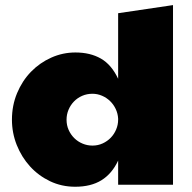

<svg xmlns="http://www.w3.org/2000/svg" viewBox="-20 -710 737 738"><path d="M270 -508.3Q326.7 -508.3 367.7 -484.9Q408.7 -461.4 434.1 -407.2V-659.2L645 -690.4V0H434.1V-92.8Q410.6 -42.5 370.1 -17.3Q329.6 7.8 269 7.8Q216.8 7.8 172.4 -13.4Q127.9 -34.7 95.5 -70.3Q63 -106 44.4 -152.6Q25.9 -199.2 25.9 -250Q25.9 -304.7 45.7 -352.1Q65.4 -399.4 99.1 -434.1Q132.8 -468.8 177 -488.5Q221.2 -508.3 270 -508.3ZM434.1 -253.9Q433.1 -273.4 424.8 -291Q416.5 -308.6 403.1 -321.5Q389.6 -334.5 372.1 -342Q354.5 -349.6 335.4 -349.6Q314 -349.6 295.7 -341.6Q277.3 -333.5 264.2 -319.8Q251 -306.2 243.4 -288.1Q235.8 -270 235.8 -250Q235.8 -228.5 243.9 -210.4Q252 -192.4 265.6 -179Q279.3 -165.5 297.4 -158Q315.4 -150.4 335.4 -150.4Q356.4 -150.4 374.5 -158.7Q392.6 -167 405.8 -180.7Q418.9 -194.3 426.5 -212.4Q434.1 -230.5 434.1 -250Z"/></svg>

Font: Paytone One
Style: Regular
Weight: 400
Designer: vernon adams
Foundry: vernon adams
Version: 1.000